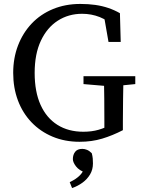

<svg xmlns="http://www.w3.org/2000/svg" viewBox="-20 -705 722 975"><path d="M384 15Q309 15 247 -11Q185 -37 140 -84Q95 -131 71 -195Q47 -259 47 -335Q47 -410 71.5 -474Q96 -538 141 -585.5Q186 -633 249 -659Q312 -685 388 -685Q429 -685 464 -680Q499 -675 530 -664.5Q561 -654 589 -638L593 -492H531L505 -641L568 -621V-564Q528 -602 486 -618.5Q444 -635 397 -635Q328 -635 273.5 -600Q219 -565 187.5 -498Q156 -431 156 -335Q156 -239 186 -172.5Q216 -106 271.5 -71Q327 -36 403 -36Q446 -36 480.5 -46Q515 -56 557 -77L510 -29V-88Q510 -145 509.5 -203Q509 -261 507 -318H607Q606 -262 605 -204.5Q604 -147 604 -88V-44Q552 -17 499 -1Q446 15 384 15ZM404 -278V-318H667V-278L556 -267H534ZM452 125Q452 156 437.5 180.5Q423 205 399 222.5Q375 240 346 250L334 220Q368 204 386.5 184.5Q405 165 408 145L419 174Q382 161 366 140Q350 119 350 103Q350 81 361.5 66Q373 51 398 51Q410 51 422 56Q434 61 446 73Q450 88 451 100Q452 112 452 125Z"/></svg>

Font: Source Serif 4 Variable
Style: Regular
Weight: 400
Designer: Frank Grießhammer
Foundry: Adobe
Version: Version 4.005;hotconv 1.1.0;makeotfexe 2.6.0